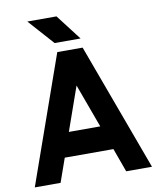

<svg xmlns="http://www.w3.org/2000/svg" viewBox="-95 -965 857 1039"><g transform="rotate(-10 333.0 -445.5)"><path d="M252.3 -750.7H395L287.3 -891H127ZM244.7 -263.7 329.3 -503.7 417.3 -263.7ZM198.7 -130.3H466L513.3 0H655L397.3 -700H258L11 0H152.7Z"/></g></svg>

Font: Unageo Variable
Style: Regular
Weight: 300
Designer: Richard Sepsi
Foundry: Richard Sepsi
Version: Version 2.200